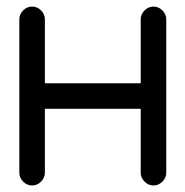

<svg xmlns="http://www.w3.org/2000/svg" viewBox="-20 -567 567 587"><path d="M117.2 -234.4V-39.1Q117.2 -23.4 105.5 -11.7Q93.8 0 78.1 0Q62.5 0 50.8 -11.7Q39.1 -23.4 39.1 -39.1V-507.8Q39.1 -523.4 50.8 -535.2Q62.5 -546.9 78.1 -546.9Q93.8 -546.9 105.5 -535.2Q117.2 -523.4 117.2 -507.8V-312.5H410.2V-507.8Q410.2 -523.4 421.9 -535.2Q433.6 -546.9 449.2 -546.9Q464.8 -546.9 476.6 -535.2Q488.3 -523.4 488.3 -507.8V-39.1Q488.3 -23.4 476.6 -11.7Q464.8 0 449.2 0Q433.6 0 421.9 -11.7Q410.2 -23.4 410.2 -39.1V-234.4Z"/></svg>

Font: Comfortaa
Style: Regular
Weight: 400
Designer: Johan Aakerlund
Foundry: Johan Aakerlund
Version: Version 2.001; ttfautohint (v1.4.1)